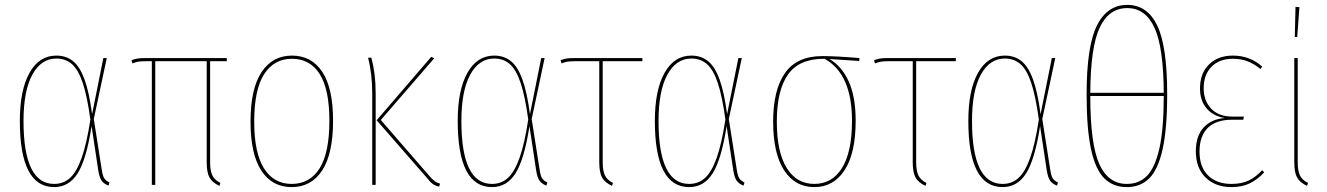

<svg xmlns="http://www.w3.org/2000/svg" viewBox="-20 -755 5419 784"><path d="M356 -289 402 -518H416L363 -269L395 -65Q399 -37 406 -26.5Q413 -16 427 -10L423 3Q405 -4 395.5 -16.5Q386 -29 381 -61L354 -240Q333 -105 297.5 -48Q262 9 201 9Q61 9 61 -261Q61 -387 100.5 -457.5Q140 -528 210 -528Q250 -528 278 -505.5Q306 -483 325 -431Q344 -379 356 -289ZM76 -261Q76 -4 201 -4Q239 -4 266 -28.5Q293 -53 313.5 -110.5Q334 -168 349 -267Q336 -362 318 -416Q300 -470 274 -493Q248 -516 210 -516Q148 -516 112 -450Q76 -384 76 -261Z M838 -505V-93Q838 -58 847 -39Q856 -20 880 -8L876 4Q846 -10 835 -31Q824 -52 824 -93V-505H614V0H600V-505H575Q554 -505 543.5 -503Q533 -501 521 -496L517 -509Q536 -518 573 -518H906V-505Z M1340 -262Q1340 -127 1295.5 -59Q1251 9 1171 9Q1091 9 1047 -58.5Q1003 -126 1003 -258Q1003 -393 1048 -460.5Q1093 -528 1172 -528Q1252 -528 1296 -461.5Q1340 -395 1340 -262ZM1018 -258Q1018 -131 1058 -67.5Q1098 -4 1171 -4Q1245 -4 1285 -67.5Q1325 -131 1325 -262Q1325 -390 1285.5 -452.5Q1246 -515 1172 -515Q1099 -515 1058.5 -452Q1018 -389 1018 -258Z M1535 -265 1732 -38Q1746 -22 1755.5 -15Q1765 -8 1777 -5L1773 7Q1758 4 1747.5 -3.5Q1737 -11 1723 -29L1518 -264L1741 -523L1753 -517ZM1514 -372V0H1500V-372Q1500 -453 1483 -519L1496 -520Q1514 -455 1514 -372Z M2144 -289 2190 -518H2204L2151 -269L2183 -65Q2187 -37 2194 -26.5Q2201 -16 2215 -10L2211 3Q2193 -4 2183.5 -16.5Q2174 -29 2169 -61L2142 -240Q2121 -105 2085.5 -48Q2050 9 1989 9Q1849 9 1849 -261Q1849 -387 1888.5 -457.5Q1928 -528 1998 -528Q2038 -528 2066 -505.5Q2094 -483 2113 -431Q2132 -379 2144 -289ZM1864 -261Q1864 -4 1989 -4Q2027 -4 2054 -28.5Q2081 -53 2101.5 -110.5Q2122 -168 2137 -267Q2124 -362 2106 -416Q2088 -470 2062 -493Q2036 -516 1998 -516Q1936 -516 1900 -450Q1864 -384 1864 -261Z M2441 -505V-93Q2441 -58 2450 -39Q2459 -20 2483 -8L2479 4Q2449 -10 2438 -31Q2427 -52 2427 -93V-505H2327Q2307 -505 2296 -503Q2285 -501 2273 -496L2269 -509Q2281 -514 2293 -516Q2305 -518 2326 -518H2603V-505Z M2949 -289 2995 -518H3009L2956 -269L2988 -65Q2992 -37 2999 -26.5Q3006 -16 3020 -10L3016 3Q2998 -4 2988.5 -16.5Q2979 -29 2974 -61L2947 -240Q2926 -105 2890.5 -48Q2855 9 2794 9Q2654 9 2654 -261Q2654 -387 2693.5 -457.5Q2733 -528 2803 -528Q2843 -528 2871 -505.5Q2899 -483 2918 -431Q2937 -379 2949 -289ZM2669 -261Q2669 -4 2794 -4Q2832 -4 2859 -28.5Q2886 -53 2906.5 -110.5Q2927 -168 2942 -267Q2929 -362 2911 -416Q2893 -470 2867 -493Q2841 -516 2803 -516Q2741 -516 2705 -450Q2669 -384 2669 -261Z M3489 -506 3367 -514Q3417 -485 3445.5 -422.5Q3474 -360 3474 -262Q3474 -130 3429 -60.5Q3384 9 3305 9Q3226 9 3181.5 -60Q3137 -129 3137 -258Q3137 -388 3185.5 -457Q3234 -526 3338 -526Q3393 -526 3489 -518ZM3347 -515H3344Q3243 -515 3197.5 -450.5Q3152 -386 3152 -258Q3152 -134 3192.5 -69Q3233 -4 3305 -4Q3378 -4 3418.5 -69.5Q3459 -135 3459 -262Q3459 -453 3347 -515Z M3721 -505V-93Q3721 -58 3730 -39Q3739 -20 3763 -8L3759 4Q3729 -10 3718 -31Q3707 -52 3707 -93V-505H3607Q3587 -505 3576 -503Q3565 -501 3553 -496L3549 -509Q3561 -514 3573 -516Q3585 -518 3606 -518H3883V-505Z M4229 -289 4275 -518H4289L4236 -269L4268 -65Q4272 -37 4279 -26.5Q4286 -16 4300 -10L4296 3Q4278 -4 4268.5 -16.5Q4259 -29 4254 -61L4227 -240Q4206 -105 4170.5 -48Q4135 9 4074 9Q3934 9 3934 -261Q3934 -387 3973.5 -457.5Q4013 -528 4083 -528Q4123 -528 4151 -505.5Q4179 -483 4198 -431Q4217 -379 4229 -289ZM3949 -261Q3949 -4 4074 -4Q4112 -4 4139 -28.5Q4166 -53 4186.5 -110.5Q4207 -168 4222 -267Q4209 -362 4191 -416Q4173 -470 4147 -493Q4121 -516 4083 -516Q4021 -516 3985 -450Q3949 -384 3949 -261Z M4746 -370Q4746 -230 4727.5 -146.5Q4709 -63 4673 -27Q4637 9 4581 9Q4525 9 4489 -27Q4453 -63 4435 -146Q4417 -229 4417 -369Q4417 -566 4459 -650.5Q4501 -735 4583 -735Q4665 -735 4705.5 -650.5Q4746 -566 4746 -370ZM4432 -376H4732Q4731 -562 4694 -642Q4657 -722 4583 -722Q4508 -722 4470.5 -642.5Q4433 -563 4432 -376ZM4732 -363H4432Q4432 -168 4468.5 -86Q4505 -4 4581 -4Q4632 -4 4664.5 -38Q4697 -72 4714.5 -150.5Q4732 -229 4732 -363Z M5134 -483 5127 -473Q5103 -493 5076 -504Q5049 -515 5014 -515Q4959 -515 4927 -482.5Q4895 -450 4895 -394Q4895 -344 4925.5 -311.5Q4956 -279 5012 -279H5059L5057 -266H5010Q4945 -266 4911.5 -232.5Q4878 -199 4878 -136Q4878 -73 4913 -38.5Q4948 -4 5008 -4Q5050 -4 5079 -18Q5108 -32 5134 -60L5142 -51Q5115 -22 5083.5 -6.5Q5052 9 5008 9Q4943 9 4903 -30Q4863 -69 4863 -137Q4863 -200 4895 -234.5Q4927 -269 4981 -273Q4933 -281 4906.5 -313Q4880 -345 4880 -394Q4880 -456 4917 -492Q4954 -528 5014 -528Q5084 -528 5134 -483Z M5279 -93Q5279 -58 5288 -39Q5297 -20 5321 -8L5317 4Q5287 -10 5276 -31Q5265 -52 5265 -93V-518H5279ZM5286 -726 5277 -604H5267L5270 -727Z"/></svg>

Font: Fira Sans Compressed Hair
Style: Regular
Weight: 100
Width: 1
Designer: bBox Type GmbH & Carrois Corporate GbR & Edenspiekermann AG
Foundry: bBox Type GmbH & Carrois Corporate GbR & Edenspiekermann AG
Version: Version 4.301